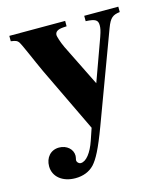

<svg xmlns="http://www.w3.org/2000/svg" viewBox="-102 -541 724 827"><g transform="rotate(-15 260.0 -128.0)"><path d="M502 -461H350V-437C393 -435 404 -428 404 -404C404 -392 402 -381 393 -355L325 -167L233 -353C220 -380 213 -407 213 -411C213 -426 224 -434 249 -436L265 -437V-461H16V-437C38 -434 44 -431 50 -423C59 -411 94 -326 117 -277L256 13L238 66C221 116 196 148 172 148C163 148 155 140 155 131C155 131 155 128 156 125C157 120 158 115 158 111C158 82 132 59 98 59C60 59 36 88 36 126C36 173 76 205 133 205C167 205 196 194 217 172C238 149 259 110 294 16L442 -382C458 -425 471 -433 502 -437Z"/></g></svg>

Font: XITS Math
Style: Bold
Weight: 700
Designer: MicroPress Inc., with final additions and corrections provided by Coen Hoffman, Elsevier (retired)
Version: Version 1.302